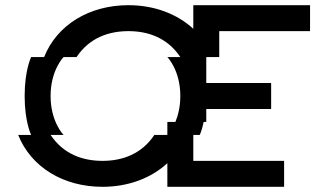

<svg xmlns="http://www.w3.org/2000/svg" viewBox="-20 -720 1215 740"><path d="M675 -500H625C625 -500 675 -450 675 -350C675 -308 666 -274 656 -250H625V-200H575C525 -125 450 -100 375 -100C300 -100 225 -125 175 -200H225C225 -200 175 -250 175 -350C175 -450 225 -500 225 -500H275C325 -575 400 -600 475 -600C550 -600 625 -575 675 -500ZM50 -200C100 -75 225 0 375 0C474 0 562 -33 625 -91V0H1075V-100H725V-200H750C750 -200 758 -217 765 -250H775V-300H1025V-400H775V-500H825V-600H1175V-700H725V-609C662 -667 574 -700 475 -700C325 -700 200 -625 150 -500H100C100 -500 75 -450 75 -350C75 -250 100 -200 100 -200Z"/></svg>

Font: LS-VG5000 Shifted
Style: Regular
Weight: 400
Designer: Justin Bihan, 2021
Foundry: Justin Bihan, 2021
Version: Version 1.000;Glyphs 3.1.2 (3151)